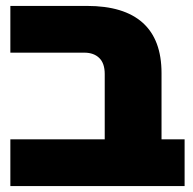

<svg xmlns="http://www.w3.org/2000/svg" viewBox="-20 -629 654 649"><path d="M334 0V-379Q334 -415 315.5 -433Q297 -451 265 -451H15V-609H274Q399 -609 462.5 -552Q526 -495 526 -382V0ZM15 0V-158H604V0Z"/></svg>

Font: Noto Sans Hebrew Black
Style: Regular
Weight: 900
Designer: Monotype Design Team
Foundry: Monotype Imaging Inc.
Version: Version 2.003